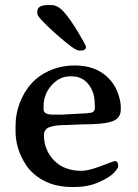

<svg xmlns="http://www.w3.org/2000/svg" viewBox="-20 -730 546 759"><path d="M152.3 -309.6V-297.4Q152.3 -276.9 189.5 -276.9H228L231 -277.3L323.2 -282.2Q330.6 -283.7 333 -283.7Q355 -283.7 355 -304.7V-310.5L354.5 -314V-320.3Q354.5 -365.2 329.8 -396.7Q305.2 -428.2 263.2 -428.2H256.8Q215.3 -428.2 183.8 -392.8Q152.3 -357.4 152.3 -309.6ZM127.4 -676.3V-684.1Q127.4 -710 169.9 -710H183.6Q208.5 -710 233.2 -682.1Q257.8 -654.3 288.8 -602.5Q319.8 -550.8 319.8 -544.9Q319.8 -530.3 300.3 -530.3H292Q274.9 -530.3 201.2 -595.9Q127.4 -661.6 127.4 -676.3ZM153.8 -195.8Q153.8 -137.2 193.6 -95.9Q233.4 -54.7 302.7 -54.7Q330.6 -54.7 380.1 -74Q429.7 -93.3 434.6 -93.3Q447.3 -93.3 447.3 -72.8Q447.3 -64.5 429.2 -45.9Q411.1 -27.3 369.1 -9Q327.1 9.3 274.9 9.3H264.2Q171.4 9.3 111.3 -44.9Q81.1 -71.8 61.3 -117.4Q41.5 -163.1 41.5 -211.9V-233.9Q41.5 -280.3 58.6 -324.2Q93.3 -414.1 174.3 -450.2Q221.2 -471.2 275.9 -471.2Q357.4 -471.2 406.2 -423.8Q431.2 -399.9 444.3 -366.5Q457.5 -333 457.5 -306.6V-296.9Q457.5 -262.2 423.3 -250.2Q389.2 -238.3 305.2 -238.3L242.7 -235.8Q197.8 -235.8 175.8 -227.5Q153.8 -219.2 153.8 -195.8Z"/></svg>

Font: Averia Serif Libre
Style: Regular
Weight: 400
Version: Version 1.002